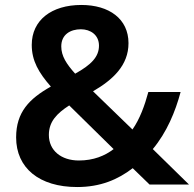

<svg xmlns="http://www.w3.org/2000/svg" viewBox="-20 -744 783 774"><path d="M308 -724C188 -724 108 -663 108 -563C108 -499 136 -451 185 -395C98 -346 45 -292 45 -190C45 -67 138 10 291 10C385 10 455 -20 515 -66L583 0H742L596 -143C652 -210 687 -294 708 -373H578C563 -318 544 -265 514 -222L355 -376C436 -423 498 -481 498 -570C498 -668 420 -724 308 -724ZM306 -626C345 -626 379 -603 379 -560C379 -515 348 -483 283 -447C248 -486 227 -518 227 -557C227 -605 264 -626 306 -626ZM259 -319 438 -143C403 -116 357 -97 298 -97C227 -97 177 -137 177 -200C177 -253 208 -286 259 -319Z"/></svg>

Font: Noto Sans Ol Chiki SemiBold
Style: Regular
Weight: 600
Designer: Monotype Design Team, Lewis McGuffie
Foundry: Monotype Imaging Inc.
Version: Version 2.003